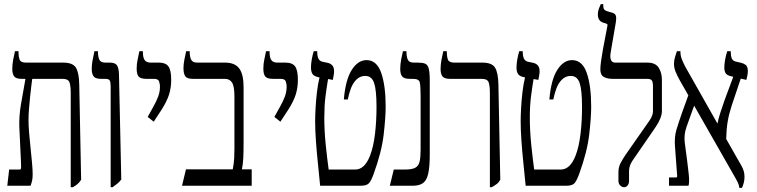

<svg xmlns="http://www.w3.org/2000/svg" viewBox="-20 -893 3641 923"><path d="M15 0 24 -78H75Q81 -78 81.5 -87Q82 -96 81 -111L73 -281Q71 -334 80.5 -390Q90 -446 102 -512V-514H83Q57 -514 48 -526Q39 -538 39 -562Q39 -583 43.5 -606.5Q48 -630 52 -647H69V-644Q69 -620 74.5 -606Q80 -592 105 -592H284Q330 -592 345 -567.5Q360 -543 361 -486L370 -29Q357 -7 330 7H320V-448Q320 -478 314.5 -496Q309 -514 280 -514H135Q134 -506 131 -483.5Q128 -461 125 -431Q122 -401 119.5 -371Q117 -341 117 -317Q117 -290 120 -254Q123 -218 127 -180.5Q131 -143 134 -110Q137 -77 137 -56Q137 -37 134.5 -25.5Q132 -14 127 0Z M512 7V-478Q512 -498 507.5 -506Q503 -514 486 -514H466Q438 -514 429.5 -526.5Q421 -539 421 -562Q421 -581 424.5 -600.5Q428 -620 434 -647H451V-644Q451 -620 457.5 -606Q464 -592 486 -592H508Q533 -592 542 -579.5Q551 -567 552 -535L563 -30Q553 -17 542.5 -9Q532 -1 521 7Z M719 -308 690 -331 715 -376Q732 -406 740.5 -429Q749 -452 749 -477Q749 -488 745 -501Q741 -514 720 -514H683Q656 -514 646.5 -525Q637 -536 637 -563Q637 -586 641.5 -606Q646 -626 650 -647H667V-642Q667 -616 675.5 -604Q684 -592 704 -592H745Q776 -592 789.5 -574Q803 -556 803 -509Q803 -472 793 -439.5Q783 -407 757 -366Z M855 0 874 -79H1099Q1102 -95 1103.5 -107.5Q1105 -120 1106 -136Q1107 -152 1107 -179V-429Q1107 -478 1095.5 -496Q1084 -514 1061 -514H907Q879 -514 870.5 -526.5Q862 -539 862 -566Q862 -583 866.5 -607Q871 -631 875 -647H892V-644Q892 -620 899 -606Q906 -592 928 -592H1062Q1109 -592 1130 -564Q1151 -536 1151 -474V-212Q1151 -162 1149.5 -132.5Q1148 -103 1143 -79H1190V0Z M1328 -308 1299 -331 1324 -376Q1341 -406 1349.5 -429Q1358 -452 1358 -477Q1358 -488 1354 -501Q1350 -514 1329 -514H1292Q1265 -514 1255.5 -525Q1246 -536 1246 -563Q1246 -586 1250.5 -606Q1255 -626 1259 -647H1276V-642Q1276 -616 1284.5 -604Q1293 -592 1313 -592H1354Q1385 -592 1398.5 -574Q1412 -556 1412 -509Q1412 -472 1402 -439.5Q1392 -407 1366 -366Z M1519 0Q1514 -53 1508 -110Q1502 -167 1498.5 -219Q1495 -271 1495 -309Q1495 -336 1497 -373Q1499 -410 1503.5 -449Q1508 -488 1516 -521L1510 -522Q1488 -527 1481.5 -538.5Q1475 -550 1475 -568Q1475 -601 1488 -647H1505V-643Q1505 -625 1510.5 -612Q1516 -599 1531 -596L1555 -591Q1569 -588 1577.5 -578.5Q1586 -569 1586 -550Q1586 -541 1584 -530.5Q1582 -520 1580 -509L1557 -513Q1550 -471 1544.5 -427.5Q1539 -384 1539 -327Q1539 -264 1546 -196Q1553 -128 1560 -78H1688Q1733 -78 1759 -145Q1775 -186 1782.5 -247.5Q1790 -309 1790 -379Q1790 -460 1778.5 -494Q1767 -528 1736 -528Q1711 -528 1693.5 -510.5Q1676 -493 1666.5 -467Q1657 -441 1652 -415H1633Q1641 -510 1671 -557Q1701 -604 1742 -604Q1791 -604 1812.5 -543Q1834 -482 1834 -379Q1834 -330 1824.5 -246.5Q1815 -163 1776 -56Q1764 -23 1753 -11.5Q1742 0 1713 0Z M1854 0 1873 -78H1927Q1960 -78 1976 -86.5Q1992 -95 1997 -115.5Q2002 -136 2002 -172V-431Q2002 -480 1998 -497Q1994 -514 1965 -514H1949Q1922 -514 1913 -526Q1904 -538 1904 -561Q1904 -583 1908.5 -606.5Q1913 -630 1917 -647H1934V-644Q1934 -620 1940.5 -606Q1947 -592 1969 -592H1989Q2011 -592 2023.5 -587Q2036 -582 2041 -563.5Q2046 -545 2046 -504V-150Q2046 -91 2038.5 -58Q2031 -25 2013 -12.5Q1995 0 1964 0Z M2335 7V-448Q2335 -478 2329.5 -496Q2324 -514 2295 -514H2143Q2116 -514 2107 -526Q2098 -538 2098 -561Q2098 -583 2102.5 -606.5Q2107 -630 2111 -647H2128V-644Q2128 -620 2133.5 -606Q2139 -592 2164 -592H2299Q2345 -592 2360 -567.5Q2375 -543 2376 -486L2385 -29Q2378 -16 2368 -8.5Q2358 -1 2344 7Z M2507 0Q2502 -53 2496 -110Q2490 -167 2486.5 -219Q2483 -271 2483 -309Q2483 -336 2485 -373Q2487 -410 2491.5 -449Q2496 -488 2504 -521L2498 -522Q2476 -527 2469.5 -538.5Q2463 -550 2463 -568Q2463 -601 2476 -647H2493V-643Q2493 -625 2498.5 -612Q2504 -599 2519 -596L2543 -591Q2557 -588 2565.5 -578.5Q2574 -569 2574 -550Q2574 -541 2572 -530.5Q2570 -520 2568 -509L2545 -513Q2538 -471 2532.5 -427.5Q2527 -384 2527 -327Q2527 -264 2534 -196Q2541 -128 2548 -78H2676Q2721 -78 2747 -145Q2763 -186 2770.5 -247.5Q2778 -309 2778 -379Q2778 -460 2766.5 -494Q2755 -528 2724 -528Q2699 -528 2681.5 -510.5Q2664 -493 2654.5 -467Q2645 -441 2640 -415H2621Q2629 -510 2659 -557Q2689 -604 2730 -604Q2779 -604 2800.5 -543Q2822 -482 2822 -379Q2822 -330 2812.5 -246.5Q2803 -163 2764 -56Q2752 -23 2741 -11.5Q2730 0 2701 0Z M2980 7Q2970 7 2961.5 -1.5Q2953 -10 2953 -24V-65Q2953 -89 2963 -108.5Q2973 -128 2988 -150L3102 -313Q3119 -338 3119 -358V-478Q3119 -501 3112.5 -507.5Q3106 -514 3092 -514H2923Q2900 -514 2883 -523Q2866 -532 2866 -560Q2866 -574 2869.5 -599.5Q2873 -625 2878.5 -655.5Q2884 -686 2889.5 -713.5Q2895 -741 2898 -758Q2900 -766 2900.5 -772Q2901 -778 2893 -780L2880 -784Q2854 -792 2854 -824Q2854 -839 2859 -851.5Q2864 -864 2868 -873H2880V-868Q2880 -853 2884.5 -847.5Q2889 -842 2899 -839L2923 -832Q2938 -828 2941 -816Q2944 -804 2939 -777L2916 -643Q2907 -592 2938 -592H3092Q3131 -592 3146.5 -567.5Q3162 -543 3162 -509V-359Q3162 -327 3131 -281L3027 -130Q3017 -117 3010.5 -102Q3004 -87 3004 -67V-24Q3004 -11 2997.5 -2Q2991 7 2980 7Z M3196 0V-40H3230Q3237 -40 3235 -52L3225 -187Q3221 -234 3232 -270Q3243 -306 3258 -349L3289 -435L3250 -503Q3236 -528 3228 -547.5Q3220 -567 3220 -586Q3220 -603 3225.5 -620Q3231 -637 3234 -647H3251V-643Q3251 -625 3258.5 -606.5Q3266 -588 3274 -573L3429 -299Q3433 -320 3442.5 -350Q3452 -380 3462 -408L3505 -524L3496 -526Q3474 -531 3468 -541.5Q3462 -552 3462 -568Q3462 -584 3465.5 -604.5Q3469 -625 3476 -647H3493V-643Q3493 -624 3498 -612Q3503 -600 3517 -597L3543 -591Q3553 -589 3564 -581.5Q3575 -574 3575 -551Q3575 -541 3573 -531Q3571 -521 3568 -509L3541 -515L3497 -384Q3484 -344 3478 -307.5Q3472 -271 3471 -225L3521 -137Q3536 -112 3544 -97Q3552 -82 3555.5 -70Q3559 -58 3559 -42Q3559 -28 3555.5 -14.5Q3552 -1 3547 10H3534Q3533 -3 3527 -15.5Q3521 -28 3507 -52L3317 -385L3309 -363Q3293 -319 3280 -282Q3267 -245 3272 -206L3284 -115Q3287 -90 3291 -55Q3295 -20 3290 0Z"/></svg>

Font: Noto Serif Hebrew ExtraCondensed
Style: Regular
Weight: 400
Width: 2
Designer: Monotype Design Team
Foundry: Monotype Imaging Inc.
Version: Version 2.004; ttfautohint (v1.8.4.7-5d5b)